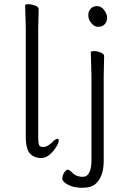

<svg xmlns="http://www.w3.org/2000/svg" viewBox="-20 -727 581 909"><path d="M167 -37Q173 -31 183 -31H185Q208 -32 235 -61Q246 -70 254 -70Q258 -70 258 -59Q258 -45 232 -12Q204 21 176 21H166Q135 17 119 -3Q103 -26 102 -72V-595L99 -702Q99 -707 114.5 -707Q130 -707 146.5 -700.5Q163 -694 163 -684L161 -595V-75Q161 -45 167 -37ZM319 87Q337 110 373 110Q393 110 403 89Q413 68 413 36V-367L410 -480Q410 -485 425 -485Q440 -485 456.5 -478.5Q473 -472 473 -462L471 -367V35Q471 108 434 142Q413 162 370.5 162Q328 162 301.5 147.5Q275 133 275 118.5Q275 104 284 90Q293 76 301 76Q307 77 319 87ZM445 -600Q426 -600 412 -618Q398 -636 398 -654.5Q398 -673 409 -685.5Q420 -698 439.5 -698Q459 -698 473 -679.5Q487 -661 487 -642.5Q487 -624 475.5 -612Q464 -600 445 -600Z"/></svg>

Font: Moon Stars Kai T Light
Style: Regular
Weight: 300
Designer: GuiWonder
Version: Version 1.101